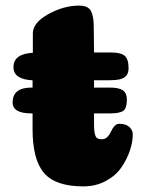

<svg xmlns="http://www.w3.org/2000/svg" viewBox="-20 -664 541 684"><path d="M371 -352Q404 -352 418 -342Q432 -332 432 -309Q432 -279 419.5 -269.5Q407 -260 371 -260H315V-221Q315 -205 316.5 -194.5Q318 -184 321 -178Q324 -172 329.5 -170Q335 -168 343 -168Q355 -168 363 -176.5Q371 -185 375.5 -195.5Q380 -206 387.5 -214.5Q395 -223 405 -223Q428 -223 440.5 -212Q453 -201 453 -185Q453 -158 442.5 -127Q432 -96 412 -67Q392 -38 356.5 -19Q321 0 277 0Q178 0 137 -47.5Q96 -95 96 -204V-260H92Q25 -260 25 -299Q25 -352 92 -352H96V-378Q28 -381 28 -425Q28 -472 97 -476V-545Q97 -583 152 -613.5Q207 -644 261 -644Q294 -644 304 -625Q314 -606 314 -568L315 -477H376Q411 -477 424.5 -465Q438 -453 438 -421Q438 -404 430 -394.5Q422 -385 407 -381.5Q392 -378 367 -378H315V-352Z"/></svg>

Font: Coiny
Style: Regular
Weight: 400
Version: Version 001.001